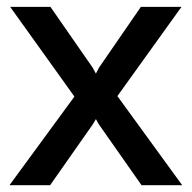

<svg xmlns="http://www.w3.org/2000/svg" viewBox="-20 -543 562 563"><path d="M127.9 -522.9 252 -344.2 261.2 -327.1 270 -344.2 393.1 -522.9H512.2L324.2 -261.2L514.2 0H395L270 -178.2L261.2 -193.8L252 -178.2L127 0H7.8L198.2 -259.8L9.8 -522.9Z"/></svg>

Font: Rawline SemiBold
Style: Regular
Weight: 600
Designer: Matt McInerney, Pablo Impallari, Rodrigo Fuenzalida
Foundry: Matt McInerney, Pablo Impallari, Rodrigo Fuenzalida
Version: Version 4.020;PS 004.020;hotconv 1.0.88;makeotf.lib2.5.64775